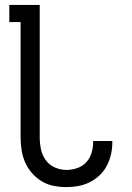

<svg xmlns="http://www.w3.org/2000/svg" viewBox="-20 -755 540 783"><path d="M251 8Q225 8 199 3Q173 -2 150.5 -15.5Q128 -29 110.5 -49Q93 -69 82.5 -93Q72 -117 68 -143Q64 -169 64 -195V-665H18V-735H142V-195Q142 -171 147 -146.5Q152 -122 166.5 -102Q181 -82 204 -72Q227 -62 251 -62Q273 -62 295 -69.5Q317 -77 332 -93.5Q347 -110 353.5 -132Q360 -154 360 -176V-180H438V-174Q438 -149 432.5 -125Q427 -101 415.5 -79Q404 -57 386 -40Q368 -23 346 -12Q324 -1 300 3.5Q276 8 251 8Z"/></svg>

Font: Moesevka
Style: Regular
Weight: 400
Monospace: yes
Designer: Belleve Invis
Foundry: Belleve Invis
Version: Version 32.5.0; ttfautohint (v1.8.4)